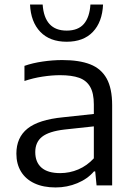

<svg xmlns="http://www.w3.org/2000/svg" viewBox="-20 -815 588 844"><path d="M473 -352.5V0H404.5L398.5 -61.5H393Q365 -28.5 320 -9.8Q275 9 224.5 9Q170.5 9 131.8 -9Q93 -27 72.5 -60.5Q52 -94 52 -139.5Q52 -210.5 101 -249.8Q150 -289 257.5 -299.5L392.5 -314V-356Q392.5 -405.5 376.2 -433.5Q360 -461.5 327.8 -473Q295.5 -484.5 244 -484.5Q208 -484.5 167 -478.2Q126 -472 87.5 -459V-525.5Q123 -538 167.5 -544.5Q212 -551 254 -551Q328.5 -551 376.5 -532.2Q424.5 -513.5 448.8 -470Q473 -426.5 473 -352.5ZM392.5 -119V-259.5L263 -245.5Q195 -237.5 165 -213.8Q135 -190 135 -146.5Q135 -102 162.5 -78Q190 -54 244.5 -54Q286 -54 324.2 -70.2Q362.5 -86.5 392.5 -119ZM112 -795H167.5Q175.5 -680.5 273 -680.5Q323.5 -680.5 348.8 -710Q374 -739.5 377.5 -795H433Q429.5 -718 388.2 -674.8Q347 -631.5 273 -631.5Q199 -631.5 157.2 -675Q115.5 -718.5 112 -795Z"/></svg>

Font: Encode Sans Semi Expanded
Style: Regular
Weight: 400
Width: 6
Designer: Multiple Designers
Foundry: Impallari Type
Version: Version 2.000